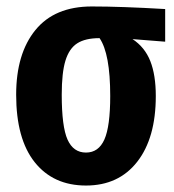

<svg xmlns="http://www.w3.org/2000/svg" viewBox="-20 -558 538 594"><path d="M491 -429 390 -437Q428 -412 445 -369Q462 -326 462 -261Q462 -131 404.5 -57.5Q347 16 246 16Q145 16 87.5 -56Q30 -128 30 -265Q30 -392 89.5 -465Q149 -538 264 -538Q355 -538 491 -530ZM321 -261Q321 -392 288 -440Q244 -440 219 -424Q194 -408 182.5 -370.5Q171 -333 171 -265Q171 -166 189 -126Q207 -86 246 -86Q285 -86 303 -126.5Q321 -167 321 -261Z"/></svg>

Font: Fira Sans Extra Condensed SemiBold
Style: Regular
Weight: 600
Width: 1
Designer: Carrois Corporate & Edenspiekermann AG
Foundry: Carrois Corporate GbR & Edenspiekermann AG
Version: Version 4.203